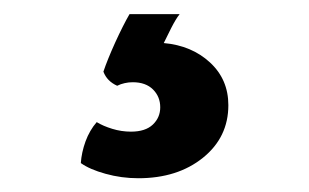

<svg xmlns="http://www.w3.org/2000/svg" viewBox="-20 -26 438 272"><path d="M126.5 75.5Q132 59 143.2 34.2Q154.5 9.5 163.5 -6H234.5Q229 1 222.5 13.8Q216 26.5 212 35Q251.5 38.5 277.5 62.5Q303.5 86.5 303.5 123Q303.5 168.5 267.5 197.5Q231.5 226.5 176 226.5Q152 226.5 129.5 220.2Q107 214 94.5 205Q95.5 190 101.2 174.2Q107 158.5 117 147Q126 152.5 139 156.5Q152 160.5 165.5 160.5Q186 160.5 196.5 150.5Q207 140.5 207 126Q207 111 196.8 100.8Q186.5 90.5 168 90.5Q162 90.5 156.5 91.8Q151 93 146 95.5Q131.5 89 126.5 75.5Z"/></svg>

Font: Signika Negative Light SemiBold
Style: Regular
Weight: 600
Version: Version 2.001